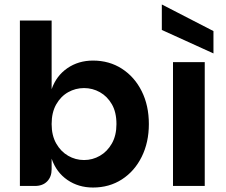

<svg xmlns="http://www.w3.org/2000/svg" viewBox="-20 -832 1011 859"><path d="M396 7Q331 7 281.5 -27Q232 -61 211 -122V-75Q211 -41 191 -20.5Q171 0 136 0H69V-740H211V-433Q232 -493 281.5 -527Q331 -561 396 -561Q469 -561 525.5 -524.5Q582 -488 614 -424Q646 -360 646 -277Q646 -195 614 -130.5Q582 -66 525.5 -29.5Q469 7 396 7ZM356 -116Q394 -116 427 -135Q460 -154 480.5 -190Q501 -226 501 -277Q501 -330 480.5 -365.5Q460 -401 427 -419.5Q394 -438 356 -438Q318 -438 285 -419.5Q252 -401 231.5 -365Q211 -329 211 -277Q211 -226 231.5 -190Q252 -154 285 -135Q318 -116 356 -116Z M754 -554H896V0H754ZM704 -812 935 -693V-593L704 -698Z"/></svg>

Font: Parkinsans Light SemiBold
Style: Regular
Weight: 600
Version: Version 1.000